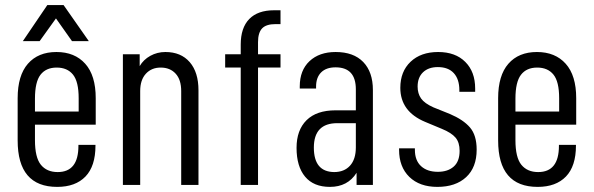

<svg xmlns="http://www.w3.org/2000/svg" viewBox="-20 -731 2347 759"><path d="M118.2 -238.3V-176.8Q118.2 -108.4 141.6 -79.6Q165 -50.8 208 -50.8Q290 -50.8 290 -154.3V-158.2H357.4V-155.3Q357.4 -74.2 317.9 -33.2Q278.3 7.8 206.1 7.8Q49.8 7.8 49.8 -175.8V-342.8Q49.8 -432.6 90.3 -479Q130.9 -525.4 203.1 -525.4Q275.4 -525.4 316.9 -479Q358.4 -432.6 358.4 -342.8V-238.3ZM118.2 -340.8V-290H291V-342.8Q291 -408.2 268.6 -436Q246.1 -463.9 204.1 -463.9Q162.1 -463.9 140.1 -435.5Q118.2 -407.2 118.2 -340.8ZM167 -710.9H231.4L331.1 -568.4H264.6L201.2 -658.2L136.7 -568.4H70.3Z M465.8 -516.6H532.2V-469.7Q546.9 -495.1 574.2 -510.3Q601.6 -525.4 633.8 -525.4Q695.3 -525.4 730 -485.4Q764.6 -445.3 764.6 -374V0H696.3V-371.1Q696.3 -416 674.3 -439.9Q652.3 -463.9 615.2 -463.9Q579.1 -463.9 556.6 -439.5Q534.2 -415 534.2 -371.1V0H465.8Z M1000 -564.5V-516.6H1088.9V-463.9H1000V0H931.6V-463.9H870.1V-516.6H931.6V-554.7Q931.6 -621.1 965.3 -655.8Q999 -690.4 1063.5 -690.4H1088.9V-635.7H1069.3Q1032.2 -635.7 1016.1 -618.7Q1000 -601.6 1000 -564.5Z M1454.1 -375V0H1389.6V-47.9Q1354.5 7.8 1284.2 7.8Q1219.7 7.8 1186 -32.7Q1152.3 -73.2 1152.3 -146.5Q1152.3 -216.8 1191.9 -255.9Q1231.4 -294.9 1306.6 -294.9H1386.7V-377.9Q1386.7 -464.8 1306.6 -464.8Q1269.5 -464.8 1249.5 -444.8Q1229.5 -424.8 1229.5 -388.7V-380.9H1165V-389.6Q1165 -453.1 1203.6 -489.3Q1242.2 -525.4 1306.6 -525.4Q1377.9 -525.4 1416 -485.8Q1454.1 -446.3 1454.1 -375ZM1386.7 -148.4V-244.1H1313.5Q1220.7 -244.1 1220.7 -147.5Q1220.7 -51.8 1300.8 -50.8Q1340.8 -50.8 1363.8 -76.2Q1386.7 -101.6 1386.7 -148.4Z M1557.6 -138.7V-144.5H1620.1V-138.7Q1620.1 -96.7 1644.5 -74.2Q1668.9 -51.8 1710.9 -51.8Q1750 -51.8 1773.4 -72.3Q1796.9 -92.8 1796.9 -134.8Q1796.9 -168 1780.8 -187Q1764.6 -206.1 1726.6 -221.7L1661.1 -249Q1562.5 -290 1562.5 -383.8Q1562.5 -448.2 1603 -486.8Q1643.6 -525.4 1711.9 -525.4Q1780.3 -525.4 1819.3 -486.3Q1858.4 -447.3 1858.4 -380.9V-368.2H1795.9V-374Q1795.9 -418 1773.9 -441.9Q1752 -465.8 1710.9 -465.8Q1673.8 -465.8 1652.3 -445.3Q1630.9 -424.8 1630.9 -388.7Q1630.9 -361.3 1644.5 -341.8Q1658.2 -322.3 1693.4 -306.6L1758.8 -280.3Q1811.5 -257.8 1837.9 -227.1Q1864.3 -196.3 1864.3 -139.6Q1864.3 -69.3 1822.8 -30.8Q1781.2 7.8 1709 7.8Q1638.7 7.8 1598.1 -31.7Q1557.6 -71.3 1557.6 -138.7Z M2017.6 -238.3V-176.8Q2017.6 -108.4 2041 -79.6Q2064.5 -50.8 2107.4 -50.8Q2189.5 -50.8 2189.5 -154.3V-158.2H2256.8V-155.3Q2256.8 -74.2 2217.3 -33.2Q2177.7 7.8 2105.5 7.8Q1949.2 7.8 1949.2 -175.8V-342.8Q1949.2 -432.6 1989.7 -479Q2030.3 -525.4 2102.5 -525.4Q2174.8 -525.4 2216.3 -479Q2257.8 -432.6 2257.8 -342.8V-238.3ZM2017.6 -340.8V-290H2190.4V-342.8Q2190.4 -408.2 2168 -436Q2145.5 -463.9 2103.5 -463.9Q2061.5 -463.9 2039.6 -435.5Q2017.6 -407.2 2017.6 -340.8Z"/></svg>

Font: Altinn-DIN Condensed
Style: Regular
Weight: 400
Width: 3
Designer: Charles Nix
Foundry: Altinn
Version: Version 2.00